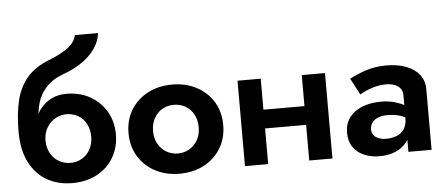

<svg xmlns="http://www.w3.org/2000/svg" viewBox="-52 -900 2393 1030"><g transform="rotate(-5 1145.0 -385.0)"><path d="M299 -361Q333 -361 361 -345Q389 -329 405 -299Q421 -269 421 -230Q421 -191 405 -161.5Q389 -132 361 -115.5Q333 -99 299 -99Q264 -99 236 -115.5Q208 -132 191.5 -161.5Q175 -191 175 -230L35 -290Q35 -191 69.5 -124Q104 -57 163.5 -23.5Q223 10 299 10Q375 10 432.5 -21Q490 -52 522 -106.5Q554 -161 554 -230Q554 -300 522 -354Q490 -408 435 -439Q380 -470 307 -470ZM118 -230H175Q175 -262 186 -286Q197 -310 215 -327Q233 -344 255 -352.5Q277 -361 299 -361L307 -470Q264 -470 229.5 -453.5Q195 -437 169.5 -406Q144 -375 131 -330.5Q118 -286 118 -230ZM35 -290 165 -233 148 -340Q148 -390 161.5 -436Q175 -482 209.5 -519Q244 -556 305 -578Q360 -598 403.5 -628Q447 -658 474 -697Q501 -736 506 -780H381Q374 -744 338.5 -715.5Q303 -687 235 -660Q156 -630 112.5 -579Q69 -528 52 -456Q35 -384 35 -290Z M622 -230Q622 -159 655.5 -104.5Q689 -50 746.5 -20Q804 10 877 10Q950 10 1007.5 -20Q1065 -50 1098.5 -104.5Q1132 -159 1132 -230Q1132 -302 1098.5 -356Q1065 -410 1007.5 -440Q950 -470 877 -470Q804 -470 746.5 -440Q689 -410 655.5 -356Q622 -302 622 -230ZM754 -230Q754 -269 770.5 -299Q787 -329 815 -345Q843 -361 877 -361Q911 -361 939 -345Q967 -329 983.5 -299Q1000 -269 1000 -230Q1000 -191 983.5 -161.5Q967 -132 939 -115.5Q911 -99 877 -99Q843 -99 815 -115.5Q787 -132 770.5 -161.5Q754 -191 754 -230Z M1276 -192H1638V-293H1276ZM1575 -460V0H1700V-460ZM1229 -460V0H1354V-460Z M1920 -137Q1920 -158 1930.5 -173Q1941 -188 1962 -197Q1983 -206 2013 -206Q2054 -206 2084 -196Q2114 -186 2142 -165V-228Q2133 -239 2111 -251Q2089 -263 2057 -272Q2025 -281 1988 -281Q1928 -281 1883.5 -263Q1839 -245 1814.5 -211.5Q1790 -178 1790 -131Q1790 -85 1811.5 -53.5Q1833 -22 1870 -6Q1907 10 1954 10Q2002 10 2040.5 -6.5Q2079 -23 2102 -54.5Q2125 -86 2125 -130L2109 -184Q2109 -146 2094 -123Q2079 -100 2053 -90Q2027 -80 1996 -80Q1975 -80 1957.5 -86.5Q1940 -93 1930 -105.5Q1920 -118 1920 -137ZM1879 -329Q1890 -336 1911.5 -346Q1933 -356 1961.5 -363.5Q1990 -371 2023 -371Q2061 -371 2085 -353.5Q2109 -336 2109 -305V0H2234V-326Q2234 -373 2208 -405.5Q2182 -438 2136.5 -455Q2091 -472 2031 -472Q1969 -472 1918 -454.5Q1867 -437 1832 -418Z"/></g></svg>

Font: Jost SemiBold
Style: Regular
Weight: 600
Version: Version 3.710